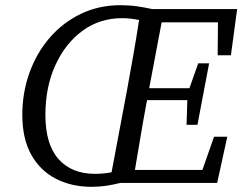

<svg xmlns="http://www.w3.org/2000/svg" viewBox="-20 -705 934 740"><path d="M155 -262Q155 -149 205.5 -92Q256 -35 346 -35Q379 -35 410 -41L470 -360Q482 -427 494 -494Q506 -561 516 -628Q501 -631 484.5 -633Q468 -635 451 -635Q364 -635 297.5 -586Q231 -537 193 -453Q155 -369 155 -262ZM444 0Q416 7 389.5 11Q363 15 333 15Q255 15 194.5 -16.5Q134 -48 100 -109.5Q66 -171 66 -262Q66 -348 93.5 -424.5Q121 -501 171.5 -559.5Q222 -618 291.5 -651.5Q361 -685 444 -685Q479 -685 509.5 -680.5Q540 -676 567 -670H894L870 -492H819L820 -619H603L555 -365H710L744 -461H786L741 -224H699L702 -319H547L545 -310Q533 -246 522 -180.5Q511 -115 500 -50H760L805 -178H856L817 0Z"/></svg>

Font: Source Serif Pro
Style: Italic
Weight: 400
Italic angle: -12°
Designer: Frank Grießhammer
Foundry: Adobe Systems Incorporated
Version: Version 3.001;hotconv 1.0.111;makeotfexe 2.5.65597